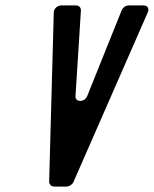

<svg xmlns="http://www.w3.org/2000/svg" viewBox="-20 -687 566 707"><path d="M179 0H225C235 0 247 -8 251 -18L524 -641C530 -655 524 -667 509 -667H454C443 -667 432 -659 428 -649L301 -333C291 -309 256 -310 258 -333L278 -649C278 -659 271 -667 260 -667H206C191 -667 178 -655 178 -641L161 -18C161 -8 169 0 179 0Z"/></svg>

Font: DIN Rundschrift
Style: EngKursiv
Weight: 400
Width: 3
Version: Version 1.027